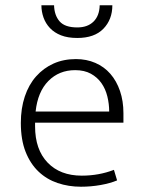

<svg xmlns="http://www.w3.org/2000/svg" viewBox="-20 -700 544 728"><path d="M448 -235H113V-221Q113 -133 160.5 -83.5Q208 -34 290 -34Q355 -34 412 -56L424 -16Q398 -5 361.5 1.5Q325 8 287 8Q240 8 198.5 -6Q157 -20 126 -49.5Q95 -79 77 -124.5Q59 -170 59 -234Q59 -289 74 -334Q89 -379 117 -410.5Q145 -442 183 -459Q221 -476 268 -476Q308 -476 341.5 -461.5Q375 -447 398.5 -420Q422 -393 435 -355Q448 -317 448 -271ZM394 -277Q394 -306 387 -334.5Q380 -363 364.5 -385Q349 -407 324.5 -420.5Q300 -434 265 -434Q204 -434 163.5 -393Q123 -352 115 -277ZM185 -680Q186 -642 206 -619Q226 -596 273 -596Q312 -596 334.5 -618Q357 -640 358 -680H406Q406 -626 372 -591Q338 -556 273 -556Q237 -556 211.5 -566Q186 -576 169.5 -593.5Q153 -611 145 -633.5Q137 -656 137 -680Z"/></svg>

Font: Mukta Malar ExtraLight
Style: Regular
Weight: 275
Designer: Aadarsh Rajan, Girish Dalvi, Yashodeep Gholap
Foundry: Ek Type
Version: Version 2.538;PS 1.000;hotconv 16.6.51;makeotf.lib2.5.65220;